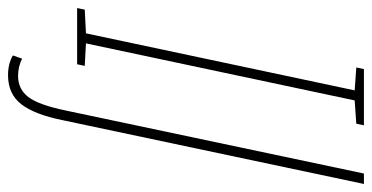

<svg xmlns="http://www.w3.org/2000/svg" viewBox="-301 -510 926 478"><g transform="rotate(90 162.0 -271.0)"><path d="M-57 0 -53 -19 6 -22 148 -691 91 -695 95 -714H235L231 -695L173 -691L31 -22L87 -19L83 0ZM110 172Q157 172 182.5 139Q208 106 222 37L381 -714H355L198 29Q184 96 164.5 121.5Q145 147 112 147Q89 147 69 137L61 160Q82 172 110 172Z"/></g></svg>

Font: Noto Sans Display Condensed Thin
Style: Italic
Weight: 250
Width: 3
Italic angle: -12°
Designer: Monotype Design Team
Foundry: Monotype Imaging Inc.
Version: Version 1.900